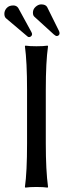

<svg xmlns="http://www.w3.org/2000/svg" viewBox="-20 -857 334 880"><path d="M104 -444.8Q104 -573.7 94.2 -645L96.2 -647.9Q114.3 -645 147 -645Q179.7 -645 198.2 -647.9L200.2 -645Q189.9 -575.2 189.9 -444.8V-200.2Q189.9 -75.2 200.2 0L198.2 2.9Q179.7 0 147 0Q114.3 0 96.2 2.9L94.2 0Q104 -67.9 104 -200.2ZM0 -793.9Q0 -808.1 10.5 -820.1Q21 -832 41 -832Q56.2 -832 64 -819.8L123.5 -710.9Q127 -704.6 127 -700.2Q127 -694.8 122.6 -690.9Q118.2 -687 113.8 -687Q108.9 -687 106 -689.9L6.8 -773.9Q0 -780.8 0 -793.9ZM130.9 -798.8Q130.9 -814.9 143.3 -825.9Q155.8 -836.9 168.9 -836.9Q188.5 -836.9 195.8 -825.2L250.5 -714.8Q252.9 -710 252.9 -704.1Q252.9 -699.2 249.3 -695.6Q245.6 -691.9 240.2 -691.9Q234.9 -691.9 226.1 -699.7L138.2 -779.8Q130.9 -785.6 130.9 -798.8Z"/></svg>

Font: Linux Biolinum G
Style: Regular
Weight: 400
Designer: Philipp H. Poll
Foundry: Philipp H. Poll
Version: Version 1.1.0 ; ttfautohint (v1.6)